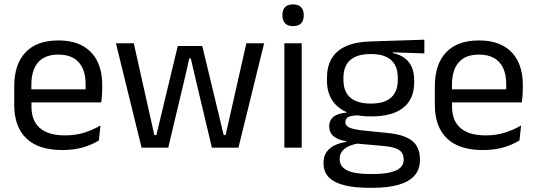

<svg xmlns="http://www.w3.org/2000/svg" viewBox="-20 -690 2504 897"><path d="M271 11Q159.5 11 103 -43.5Q46.5 -98 46.5 -199.5V-286.5Q46.5 -389.5 99 -445.2Q151.5 -501 252.5 -501Q320.5 -501 366 -475.8Q411.5 -450.5 434.5 -404Q457.5 -357.5 457.5 -293V-275Q457.5 -259 456.2 -243Q455 -227 453 -211.5H378.5Q379.5 -235.5 379.8 -257Q380 -278.5 380 -296.5Q380 -341 365.8 -371.8Q351.5 -402.5 323.2 -418.8Q295 -435 252.5 -435Q189.5 -435 158 -398.5Q126.5 -362 126.5 -294V-247.5L127 -237.5V-191Q127 -160.5 136 -136Q145 -111.5 164.2 -93.8Q183.5 -76 213.2 -66.8Q243 -57.5 284 -57.5Q331.5 -57.5 372.5 -70Q413.5 -82.5 449.5 -104L442 -34Q409.5 -13.5 366.5 -1.2Q323.5 11 271 11ZM89 -211.5V-272.5H436V-211.5Z M641.5 0 521.5 -488H605L701 -59H710.5L810.5 -475H925L1025 -59H1034L1131 -488H1214L1094 0H970L887.5 -347L871.5 -416.5H864L848.5 -347L766 0Z M1308.5 0V-488H1389.5V0ZM1349 -568Q1324 -568 1311.8 -581.2Q1299.5 -594.5 1299.5 -617.5V-620Q1299.5 -643.5 1311.8 -656.5Q1324 -669.5 1349 -669.5Q1374 -669.5 1386.5 -656.5Q1399 -643.5 1399 -620V-617.5Q1399 -594 1386.5 -581Q1374 -568 1349 -568Z M1713.5 -146Q1614 -146 1560.8 -189.5Q1507.5 -233 1507.5 -314V-326.5Q1507.5 -377 1528.2 -414.5Q1549 -452 1594.5 -473.2Q1640 -494.5 1713.5 -496.5L1962.5 -504.5V-440.5L1815.5 -445.5L1815 -442Q1849.5 -435 1871.5 -418Q1893.5 -401 1904.2 -375.5Q1915 -350 1915 -316V-305Q1915 -227.5 1864 -186.8Q1813 -146 1713.5 -146ZM1710 123H1721.5Q1766.5 123 1798.8 116.2Q1831 109.5 1848.5 95Q1866 80.5 1866 56.5V54.5Q1866 26.5 1845.8 11.8Q1825.5 -3 1776.5 -7.5L1638.5 -20L1661.5 -21Q1633.5 -17 1612.2 -8Q1591 1 1579 15.8Q1567 30.5 1567 52.5V53.5Q1567 79 1584.5 94.5Q1602 110 1634 116.5Q1666 123 1710 123ZM1705.5 187.5Q1639.5 187.5 1591.8 176.2Q1544 165 1517.8 139.8Q1491.5 114.5 1491.5 72V70Q1491.5 40 1505.8 20Q1520 0 1544.2 -11.5Q1568.5 -23 1598.5 -27L1598 -30Q1557 -37 1537.5 -54.2Q1518 -71.5 1518 -99V-99.5Q1518 -118.5 1526.8 -132Q1535.5 -145.5 1553.2 -153.5Q1571 -161.5 1598.5 -163.5V-173.5L1691.5 -150L1653.5 -151Q1619.5 -150.5 1606.5 -142.8Q1593.5 -135 1593.5 -119.5V-119Q1593.5 -102.5 1612 -94Q1630.5 -85.5 1675 -80.5L1793.5 -68.5Q1871 -60.5 1906.5 -31.2Q1942 -2 1942 55V57.5Q1942 103 1915 132Q1888 161 1838.5 174.2Q1789 187.5 1720 187.5ZM1712.5 -206Q1754.5 -206 1782.2 -218.2Q1810 -230.5 1824.2 -255.2Q1838.5 -280 1838.5 -316V-328Q1838.5 -363 1824.8 -387.5Q1811 -412 1783.5 -424.8Q1756 -437.5 1714.5 -437.5H1711.5Q1666.5 -437.5 1638.2 -423.8Q1610 -410 1597.2 -385.2Q1584.5 -360.5 1584.5 -327.5V-316Q1584.5 -280 1598.8 -255.5Q1613 -231 1641.5 -218.5Q1670 -206 1712.5 -206Z M2236 11Q2124.5 11 2068 -43.5Q2011.5 -98 2011.5 -199.5V-286.5Q2011.5 -389.5 2064 -445.2Q2116.5 -501 2217.5 -501Q2285.5 -501 2331 -475.8Q2376.5 -450.5 2399.5 -404Q2422.5 -357.5 2422.5 -293V-275Q2422.5 -259 2421.2 -243Q2420 -227 2418 -211.5H2343.5Q2344.5 -235.5 2344.8 -257Q2345 -278.5 2345 -296.5Q2345 -341 2330.8 -371.8Q2316.5 -402.5 2288.2 -418.8Q2260 -435 2217.5 -435Q2154.5 -435 2123 -398.5Q2091.5 -362 2091.5 -294V-247.5L2092 -237.5V-191Q2092 -160.5 2101 -136Q2110 -111.5 2129.2 -93.8Q2148.5 -76 2178.2 -66.8Q2208 -57.5 2249 -57.5Q2296.5 -57.5 2337.5 -70Q2378.5 -82.5 2414.5 -104L2407 -34Q2374.5 -13.5 2331.5 -1.2Q2288.5 11 2236 11ZM2054 -211.5V-272.5H2401V-211.5Z"/></svg>

Font: Anek Gujarati Medium
Style: Regular
Weight: 400
Version: Version 1.003